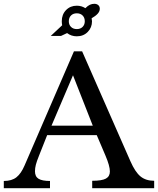

<svg xmlns="http://www.w3.org/2000/svg" viewBox="-25 -990 831 1010"><path d="M484 -279H223L181 -173Q168 -141 163.5 -123Q159 -105 159 -89Q159 -61 178 -49.5Q197 -38 238 -38V0H-5V-38Q37 -38 61.5 -57.5Q86 -77 104 -119L364 -720H407L661 -142Q686 -85 714 -62Q742 -39 786 -39V0H460V-39Q511 -39 532 -50.5Q553 -62 553 -88Q553 -117 530 -171ZM246 -329H463L359 -594ZM300 -878Q300 -914 322.5 -937Q345 -960 379 -960Q404 -960 424 -947Q437 -960 448 -965Q459 -970 471 -970Q484 -970 492 -963Q500 -956 500 -944Q500 -930 488.5 -917.5Q477 -905 457 -894Q459 -884 459 -878Q459 -845 436.5 -822Q414 -799 379 -799Q350 -799 328 -816L296 -801H242L302 -857Q301 -862 300.5 -867.5Q300 -873 300 -878ZM337 -878Q337 -860 348.5 -848.5Q360 -837 379 -837Q398 -837 409.5 -848.5Q421 -860 421 -878Q421 -897 409.5 -908.5Q398 -920 379 -920Q360 -920 348.5 -908.5Q337 -897 337 -878Z"/></svg>

Font: Libre Baskerville
Style: Regular
Weight: 400
Designer: Pablo Impallari, Rodrigo Fuenzalida
Foundry: Pablo Impallari, Rodrigo Fuenzalida
Version: Version 1.000; ttfautohint (v0.93) -l 8 -r 50 -G 200 -x 14 -